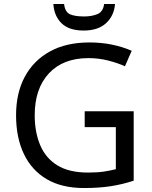

<svg xmlns="http://www.w3.org/2000/svg" viewBox="-20 -1031 768 968"><path d="M407 -470H654V-120Q596 -101 537 -92Q478 -83 403 -83Q292 -83 216 -127.5Q140 -172 100.5 -254.5Q61 -337 61 -450Q61 -562 105 -644Q149 -726 231.5 -771.5Q314 -817 431 -817Q491 -817 544.5 -806Q598 -795 644 -775L610 -697Q572 -714 524.5 -726Q477 -738 426 -738Q298 -738 226.5 -661Q155 -584 155 -450Q155 -365 182.5 -299.5Q210 -234 269 -197.5Q328 -161 424 -161Q471 -161 504 -166Q537 -171 564 -178V-390H407ZM560 -1011Q555 -951 514.5 -914Q474 -877 402 -877Q328 -877 290.5 -913.5Q253 -950 249 -1011H303Q308 -970 333 -959Q358 -948 404 -948Q443 -948 471.5 -960Q500 -972 505 -1011Z"/></svg>

Font: Noto Sans Kannada UI
Style: Regular
Weight: 400
Designer: Jelle Bosma - Monotype Design Team
Foundry: Monotype Imaging Inc.
Version: Version 2.005; ttfautohint (v1.8.4.7-5d5b)